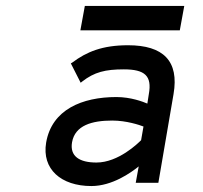

<svg xmlns="http://www.w3.org/2000/svg" viewBox="-20 -614 683 645"><path d="M265 -594 250 -512H584L599 -594ZM218 -401 251 -336 256 -340C297 -372 334 -381 396 -381C467 -381 491 -359 480 -298L475 -266C461 -272 420 -288 371 -288C256 -288 154 -246 135 -135C120 -46 185 11 287 11C357 11 420 -34 446 -55L436 0H512L563 -298C582 -409 529 -462 410 -462C324 -462 271 -440 223 -404ZM222 -136C232 -193 289 -209 357 -209C405 -209 449 -194 462 -189L454 -143C444 -133 378 -68 304 -68C247 -68 214 -89 222 -136Z"/></svg>

Font: Charger Monospace
Style: Regular
Weight: 400
Designer: Jasper
Foundry: Cannot Into Space Fonts
Version: Version 0.980